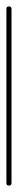

<svg xmlns="http://www.w3.org/2000/svg" viewBox="-20 -580 56 600"><path d="M0 -8H16V-552H0ZM8 -16Q4 -16 2 -14Q0 -12 0 -8Q0 -4 2 -2Q4 0 8 0Q12 0 14 -2Q16 -4 16 -8Q16 -12 14 -14Q12 -16 8 -16ZM8 -560Q4 -560 2 -558Q0 -556 0 -552Q0 -548 2 -546Q4 -544 8 -544Q12 -544 14 -546Q16 -548 16 -552Q16 -556 14 -558Q12 -560 8 -560Z"/></svg>

Font: Wavefont ExtraLight
Style: Regular
Weight: 250
Version: Version 3.004;gftools[0.9.33]